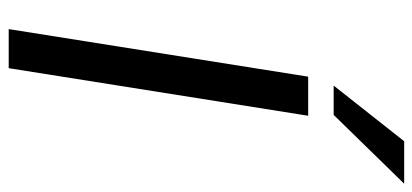

<svg xmlns="http://www.w3.org/2000/svg" viewBox="-280 -692 971 452"><g transform="rotate(90 206.0 -465.5)"><path d="M48 0 160 -705H252L140 0ZM181 -765 312 -931H412L250 -765Z"/></g></svg>

Font: Nunito Sans 10pt SemiCondensed Medium
Style: Italic
Weight: 500
Width: 4
Italic angle: -9°
Designer: Vernon Adams
Foundry: Vernon Adams
Version: Version 3.101;gftools[0.9.27]